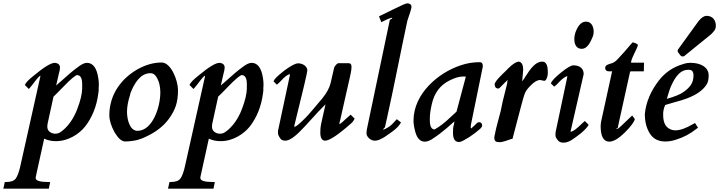

<svg xmlns="http://www.w3.org/2000/svg" viewBox="-98 -821 4315 1152"><path d="M231 -444C208 -444 167 -419 108 -370C76 -345 57 -326 51 -311L75 -287L82 -295C88 -303 94 -310 99 -316C107 -326 132 -362 144 -367V-362L25 171C17 209 7 236 -4 251C-14 264 -33 271 -61 271H-69L-78 311H195L203 271H191C141 271 116 263 116 247C116 243 117 239 118 234L167 11C189 21 212 26 237 26C314 26 378 -19 412 -61C455 -116 482 -183 492 -261C493 -266 493 -272 494 -278V-294C495 -300 495 -308 495 -318C495 -327 494 -338 492 -351C483 -413 460 -444 423 -444C409 -444 390 -435 366 -416C341 -398 307 -369 264 -330C252 -319 248 -317 239 -308L253 -370C259 -392 262 -407 262 -415C262 -432 252 -442 231 -444ZM186 -60C186 -69 187 -76 188 -81L223 -241C238 -256 253 -270 266 -284C290 -308 331 -354 363 -371C396 -369 396 -334 395 -288C394 -257 385 -217 366 -168C346 -113 309 -57 263 -27C235 -8 186 -22 186 -60Z M872 -446C823 -446 775 -432 725 -404C638 -354 558 -261 558 -130C558 -99 569 -65 589 -28C611 9 632 28 654 28C669 28 684 26 699 24C740 19 771 3 802 -13C853 -40 893 -75 921 -116C952 -162 970 -203 970 -280C970 -339 928 -446 872 -446ZM727 -36C682 -36 664 -101 664 -150C664 -180 670 -213 682 -250C683 -257 685 -263 687 -268C708 -319 743 -382 805 -382C819 -382 831 -375 840 -360C856 -335 864 -304 864 -267C864 -174 815 -36 727 -36Z M1219 -444C1196 -444 1155 -419 1096 -370C1064 -345 1045 -326 1039 -311L1063 -287L1070 -295C1076 -303 1082 -310 1087 -316C1095 -326 1120 -362 1132 -367V-362L1013 171C1005 209 995 236 984 251C974 264 955 271 927 271H919L910 311H1183L1191 271H1179C1129 271 1104 263 1104 247C1104 243 1105 239 1106 234L1155 11C1177 21 1200 26 1225 26C1302 26 1366 -19 1400 -61C1443 -116 1470 -183 1480 -261C1481 -266 1481 -272 1482 -278V-294C1483 -300 1483 -308 1483 -318C1483 -327 1482 -338 1480 -351C1471 -413 1448 -444 1411 -444C1397 -444 1378 -435 1354 -416C1329 -398 1295 -369 1252 -330C1240 -319 1236 -317 1227 -308L1241 -370C1247 -392 1250 -407 1250 -415C1250 -432 1240 -442 1219 -444ZM1174 -60C1174 -69 1175 -76 1176 -81L1211 -241C1226 -256 1241 -270 1254 -284C1278 -308 1319 -354 1351 -371C1384 -369 1384 -334 1383 -288C1382 -257 1373 -217 1354 -168C1334 -113 1297 -57 1251 -27C1223 -8 1174 -22 1174 -60Z M1691 -441C1675 -441 1648 -427 1611 -400C1565 -363 1551 -351 1543 -333L1563 -313C1570 -318 1577 -325 1584 -332C1610 -361 1629 -375 1640 -375H1642V-373L1570 -36V-22C1570 -13 1575 -3 1584 10C1590 19 1600 23 1614 23C1638 23 1672 0 1716 -47L1738 -70C1750 -85 1757 -90 1768 -103C1795 -134 1827 -167 1855 -195L1828 -74C1825 -59 1824 -44 1824 -30C1823 5 1833 23 1853 23C1878 23 1930 -11 2008 -80C2017 -87 2024 -97 2030 -109L2006 -133C1983 -113 1967 -99 1958 -90C1949 -82 1942 -77 1938 -76V-78C1938 -79 1939 -86 1943 -100C1960 -179 1983 -274 2000 -352C2004 -373 2011 -397 2011 -418V-421C2011 -436 2004 -443 1989 -442H1937C1926 -445 1909 -423 1907 -415L1885 -320C1878 -293 1862 -263 1836 -231C1785 -170 1756 -136 1750 -130C1745 -126 1741 -120 1737 -116C1702 -81 1681 -63 1672 -61H1667V-63C1720 -276 1746 -388 1746 -398C1746 -423 1719 -441 1691 -441Z M2149 23C2162 23 2175 20 2189 12C2203 6 2224 -8 2251 -28C2283 -51 2296 -66 2308 -86L2283 -106L2270 -92C2256 -76 2243 -64 2229 -56C2217 -48 2207 -44 2201 -44H2200V-45C2203 -48 2207 -53 2212 -58C2214 -67 2216 -76 2218 -86L2223 -108C2263 -286 2306 -510 2346 -696C2363 -744 2371 -772 2371 -780C2371 -793 2361 -801 2345 -801C2338 -801 2310 -789 2260 -764C2210 -739 2182 -726 2176 -723L2190 -688L2200 -693C2225 -706 2244 -713 2255 -715V-711C2255 -710 2250 -707 2241 -702L2103 -44C2102 -37 2101 -29 2101 -20C2101 1 2128 23 2149 23Z M2779 -88C2771 -88 2765 -85 2761 -80L2753 -72C2749 -69 2741 -61 2729 -50C2726 -55 2725 -60 2727 -64C2727 -68 2728 -70 2727 -70L2799 -422V-423C2799 -440 2793 -448 2781 -448C2742 -448 2703 -442 2666 -429C2534 -386 2383 -260 2383 -97C2383 -78 2387 -55 2394 -29C2405 10 2424 29 2451 29C2466 29 2484 22 2506 6C2528 -8 2553 -28 2581 -51C2601 -68 2614 -81 2629 -93C2628 -91 2628 -88 2627 -83C2627 -76 2626 -75 2623 -66C2621 -60 2620 -46 2620 -23C2620 13 2632 31 2656 31C2660 31 2665 30 2669 28C2675 27 2690 18 2717 2C2743 -15 2765 -32 2784 -49C2791 -56 2795 -62 2795 -68C2795 -78 2788 -88 2779 -88ZM2697 -361 2641 -151C2626 -138 2614 -127 2604 -117C2570 -84 2538 -60 2509 -44C2483 -46 2480 -79 2481 -112C2481 -134 2485 -162 2493 -197C2508 -264 2544 -311 2599 -338C2630 -354 2658 -362 2681 -362C2690 -362 2695 -362 2697 -361Z M2891 -290H2894C2897 -291 2899 -293 2902 -296L2942 -336C2946 -338 2947 -340 2950 -342L2946 -334C2947 -329 2943 -307 2932 -268C2922 -230 2913 -192 2906 -154C2885 -77 2875 -36 2874 -29C2873 -16 2868 -9 2868 7C2868 24 2877 32 2896 32C2909 33 2928 28 2955 18L2970 13L2977 12L3029 -186C3039 -225 3047 -252 3054 -267C3059 -278 3069 -291 3085 -307C3107 -330 3126 -341 3143 -341L3167 -336H3168C3174 -336 3180 -343 3184 -356C3190 -370 3190 -389 3187 -414V-415C3187 -422 3181 -438 3176 -442C3169 -450 3167 -451 3151 -451C3144 -451 3135 -448 3125 -443C3100 -428 3081 -403 3061 -371C3057 -365 3053 -361 3050 -354C3046 -347 3039 -339 3035 -333L3041 -401C3041 -432 3032 -449 3015 -451C3000 -451 2979 -438 2953 -412H2952C2948 -407 2942 -400 2932 -391C2922 -381 2870 -334 2870 -315C2870 -300 2877 -290 2891 -290Z M3342 -429C3329 -429 3305 -415 3271 -388C3236 -360 3214 -338 3207 -321L3227 -301C3245 -315 3240 -311 3258 -330C3266 -339 3275 -347 3284 -353C3290 -357 3297 -363 3303 -363H3306V-361L3237 -35C3236 -30 3235 -25 3235 -20V-7C3235 -1 3239 8 3247 18C3255 30 3267 35 3282 35C3298 35 3314 30 3330 20C3347 9 3366 -4 3387 -21C3412 -42 3427 -59 3434 -72L3411 -95L3393 -79C3361 -47 3339 -31 3327 -31H3325L3404 -376V-377C3404 -410 3380 -429 3342 -429ZM3392 -528C3413 -528 3431 -543 3446 -574C3457 -597 3464 -608 3464 -632C3464 -636 3464 -641 3463 -644L3461 -654C3454 -679 3440 -691 3417 -691C3395 -691 3376 -675 3361 -642C3352 -623 3348 -605 3348 -586C3348 -554 3361 -528 3392 -528Z M3555 -393H3575L3574 -390L3509 -93C3507 -82 3506 -73 3506 -66V-58C3507 0 3525 29 3559 29C3584 28 3614 10 3650 -25C3687 -62 3708 -90 3711 -107L3695 -128L3633 -69C3620 -56 3611 -49 3607 -49C3603 -49 3600 -49 3599 -50V-51L3609 -54C3610 -59 3611 -68 3614 -80L3681 -384C3682 -390 3684 -393 3687 -393H3765L3766 -445H3688V-447C3694 -483 3721 -518 3730 -552C3723 -559 3712 -564 3698 -567C3693 -562 3683 -551 3669 -534C3655 -517 3634 -494 3606 -464C3595 -452 3583 -444 3571 -441C3554 -435 3534 -433 3533 -413C3533 -401 3541 -393 3555 -393Z M4046 -444H4041C4017 -444 3997 -435 3978 -429C3930 -411 3889 -381 3856 -339C3807 -276 3778 -209 3771 -137V-136C3771 -91 3781 -52 3801 -20C3821 12 3852 28 3894 28C3916 28 3937 24 3958 17C4004 3 4045 -19 4082 -49L4090 -55L4072 -83L4063 -78C4019 -52 3983 -39 3955 -39C3941 -39 3930 -42 3921 -47C3894 -60 3881 -88 3881 -131C3880 -150 3884 -170 3893 -191C3924 -201 3960 -210 3993 -220C4068 -243 4118 -275 4143 -316C4150 -328 4154 -346 4154 -368C4154 -421 4101 -444 4046 -444ZM4037 -402C4054 -402 4063 -391 4063 -368C4063 -320 4038 -294 4003 -269C3984 -255 3950 -241 3903 -228C3909 -246 3916 -274 3924 -294C3940 -332 3972 -402 4029 -402ZM4142 -726C4126 -726 4110 -715 4093 -694L3973 -528C3966 -520 3966 -512 3972 -505L3985 -488C3989 -484 3993 -482 3997 -482C4000 -482 4004 -483 4007 -484L4008 -485L4162 -610C4168 -614 4177 -623 4188 -637C4194 -645 4197 -655 4197 -667C4197 -699 4178 -726 4142 -726Z"/></svg>

Font: fbb
Style: Bold Italic
Weight: 700
Italic angle: -12°
Designer: David J. Perry, Michael Sharpe
Version: Version 0.991